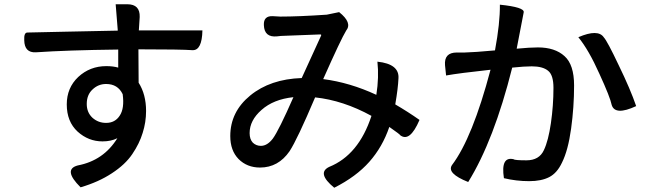

<svg xmlns="http://www.w3.org/2000/svg" viewBox="-20 -818 3040 903"><path d="M534 -674 524 -798H579Q639 -798 637 -738L633 -675H932Q930 -581 886 -582Q832 -586 631 -586Q632 -532 632 -429Q667 -374 667 -296Q667 -243 651 -193Q636 -143 602 -93Q569 -44 506 -3Q444 38 359 63Q274 -21 346 -40Q467 -63 532 -168Q502 -153 462 -153Q396 -153 345 -199Q294 -246 294 -327Q294 -405 348 -456Q403 -507 480 -507Q512 -507 536 -500V-585Q294 -582 149 -572Q95 -569 94 -629Q92 -665 109 -665L291 -669Q452 -673 534 -674ZM388 -329Q388 -289 415 -264Q442 -240 479 -240Q521 -240 543 -274Q566 -308 557 -375Q534 -423 479 -423Q442 -423 415 -397Q388 -372 388 -329Z M1750 -372Q1763 -455 1755 -528Q1859 -517 1854 -449Q1852 -403 1839 -327Q1899 -292 1953 -254Q1907 -146 1861 -183Q1864 -184 1811 -221Q1779 -127 1717 -57Q1655 13 1552 65Q1468 -4 1528 -33Q1667 -89 1727 -273Q1594 -346 1462 -360Q1378 -162 1342 -107Q1289 -30 1203 -30Q1142 -30 1102 -70Q1063 -110 1063 -178Q1063 -292 1157 -369Q1251 -446 1399 -451Q1482 -634 1490 -650Q1493 -657 1484 -656L1301 -649L1283 -647Q1223 -641 1221 -700Q1219 -744 1263 -742L1298 -740Q1385 -740 1517 -749L1575 -761Q1638 -711 1608 -674Q1584 -635 1500 -446Q1625 -430 1750 -372ZM1154 -192Q1154 -163 1169 -147Q1185 -132 1207 -132Q1237 -132 1263 -166Q1291 -204 1360 -361Q1266 -351 1210 -301Q1154 -252 1154 -192Z M2287 -490Q2139 -474 2078 -463L2073 -511Q2068 -571 2128 -571H2165Q2210 -572 2308 -581Q2332 -710 2331 -796Q2448 -784 2443 -760Q2445 -770 2410 -589Q2472 -595 2510 -595Q2590 -595 2635 -554Q2680 -514 2680 -416Q2680 -315 2666 -213Q2652 -111 2623 -53Q2600 -4 2563 15Q2526 34 2469 34Q2408 34 2350 20Q2334 -84 2396 -69Q2401 -64 2456 -64Q2516 -64 2538 -112Q2559 -156 2571 -239Q2583 -322 2583 -405Q2583 -465 2558 -485Q2533 -506 2481 -506Q2446 -506 2389 -500Q2303 -157 2182 38Q2079 -3 2106 -42Q2202 -169 2287 -490ZM2700 -643Q2793 -683 2820 -642Q2836 -625 2890 -511Q2945 -398 2972 -319Q2873 -273 2857 -324Q2850 -360 2799 -471Q2749 -583 2700 -643Z"/></svg>

Font: Swei Half Moon CJK SC
Style: Medium
Weight: 500
Version: Version 2.071